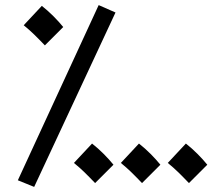

<svg xmlns="http://www.w3.org/2000/svg" viewBox="-20 -707 873 753"><path d="M114 26 433 -658 367 -687 50 0ZM156 -529 228 -601C206 -628 176 -659 144 -684L73 -608C106 -581 124 -562 156 -529ZM353 11 425 -61C403 -88 373 -119 341 -144L270 -68C303 -41 321 -22 353 11ZM537 11 609 -61C587 -88 557 -119 525 -144L454 -68C487 -41 505 -22 537 11ZM721 11 793 -61C771 -88 741 -119 709 -144L638 -68C671 -41 689 -22 721 11Z"/></svg>

Font: Noto Sans Arabic UI
Style: Regular
Weight: 400
Designer: Monotype Design Team, Nadine Chahine and Nizar Qandah
Foundry: Monotype Imaging Inc.
Version: Version 2.010